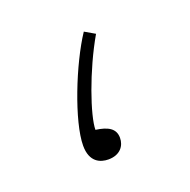

<svg xmlns="http://www.w3.org/2000/svg" viewBox="-58 -279 335 339"><g transform="rotate(-20 109.5 -109.5)"><path d="M94 4C116 4 126 -10 126 -25C126 -43 112 -50 90 -53C90 -79 116 -155 149 -212L130 -223C98 -175 60 -79 60 -34C60 -3 79 4 94 4Z"/></g></svg>

Font: Noto Sans Arabic UI XCn Th
Style: Regular
Weight: 100
Width: 2
Designer: Monotype Design Team, Nadine Chahine and Nizar Qandah
Foundry: Monotype Imaging Inc.
Version: Version 2.010